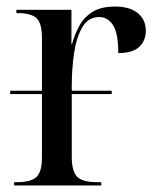

<svg xmlns="http://www.w3.org/2000/svg" viewBox="-20 -566 479 586"><path d="M23 0V-10H32Q75 -10 91.5 -26Q108 -42 108 -85V-279H11V-289H108V-451Q108 -494 92 -510Q76 -526 33 -526H30V-536H198V-432H200Q208 -461 222 -487Q236 -513 262 -529.5Q288 -546 331 -546Q376 -546 400.5 -526Q425 -506 425 -472Q425 -442 405 -423Q385 -404 341 -404Q341 -466 324.5 -490Q308 -514 283 -514Q249 -514 231 -482.5Q213 -451 206 -403Q199 -355 199 -304V-289H321V-279H199V-88Q199 -43 215.5 -26.5Q232 -10 276 -10H289V0Z"/></svg>

Font: Noto Serif Display SemiCondensed
Style: Regular
Weight: 400
Width: 4
Designer: Monotype Design Team
Foundry: Monotype Imaging Inc.
Version: Version 2.009